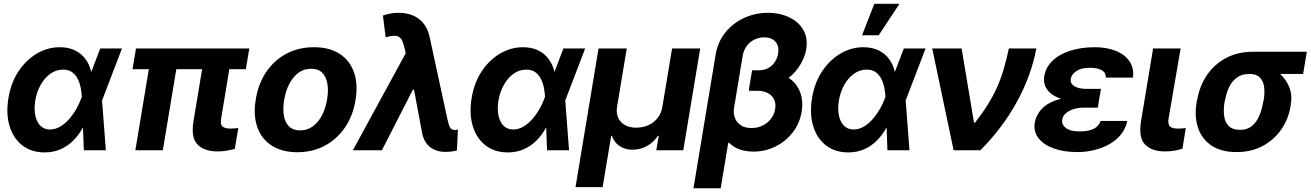

<svg xmlns="http://www.w3.org/2000/svg" viewBox="-20 -806 7034 1030"><path d="M218.3 11.7Q147.9 11.2 99.6 -26.4Q51.3 -64 31.2 -129.9Q11.2 -195.8 25.4 -280.8Q38.6 -361.8 79.1 -423.1Q119.6 -484.4 177.7 -518.6Q235.8 -552.7 300.8 -552.7Q347.2 -552.7 381.6 -536.1Q416 -519.5 438.2 -489.7Q460.4 -460 469.2 -420.9L515.6 -424.3L527.3 -269.5L547.9 0H429.7L419.4 -283.2Q418 -308.6 413.1 -334.5Q408.2 -360.4 397 -382.6Q385.7 -404.8 366.9 -418.7Q348.1 -432.6 318.8 -432.6Q281.2 -432.6 250.5 -410.6Q219.7 -388.7 198.5 -351.3Q177.2 -314 168.9 -265.6Q162.1 -220.7 169.4 -186Q176.8 -151.4 196.5 -131.6Q216.3 -111.8 247.1 -111.3Q277.3 -111.3 303.7 -127.2Q330.1 -143.1 351.8 -168.2Q373.5 -193.4 389.6 -221.9Q405.8 -250.5 415 -276.4L517.6 -545.9H634.3L529.3 -271.5L466.8 -124L423.3 -119.6Q402.3 -81.1 372.6 -51.5Q342.8 -22 304.4 -5.1Q266.1 11.7 218.3 11.7Z M1317.4 -545.9 1298.8 -434.6H690.9L709.5 -545.9ZM944.3 -545.9 853.5 0H706.1L796.9 -545.9ZM1082.5 -545.9H1228.5L1166.5 -170.4Q1161.1 -138.2 1173.8 -127.2Q1186.5 -116.2 1215.3 -116.2Q1228 -116.2 1238.8 -117.2Q1249.5 -118.2 1258.3 -119.1L1239.7 -7.3Q1219.7 -2 1196.8 2.2Q1173.8 6.3 1147.5 6.3Q1075.7 6.3 1039.8 -30.5Q1003.9 -67.4 1017.6 -152.8Z M1575.2 10.7Q1491.7 10.3 1437 -25.4Q1382.3 -61 1360.1 -124.8Q1337.9 -188.5 1352.1 -272.9Q1365.7 -356.9 1408.2 -419.9Q1450.7 -482.9 1516.4 -517.8Q1582 -552.7 1664.6 -552.7Q1747.6 -552.7 1802.2 -517.1Q1856.9 -481.4 1879.2 -417.5Q1901.4 -353.5 1887.2 -268.6Q1873.5 -185.1 1830.8 -122.3Q1788.1 -59.6 1722.9 -24.7Q1657.7 10.3 1575.2 10.7ZM1590.3 -106.4Q1628.4 -106.4 1658.2 -128.2Q1688 -149.9 1707.5 -187.7Q1727.1 -225.6 1734.9 -273.4Q1742.7 -320.8 1736.1 -357.9Q1729.5 -395 1708 -416.3Q1686.5 -437.5 1648.9 -437Q1610.8 -437.5 1581.1 -415.5Q1551.3 -393.6 1531.7 -355.5Q1512.2 -317.4 1504.4 -269.5Q1496.6 -222.7 1502.9 -185.5Q1509.3 -148.4 1531 -127.4Q1552.7 -106.4 1590.3 -106.4Z M2370.1 8.8Q2320.8 8.8 2288.3 -16.1Q2255.9 -41 2245.1 -88.9L2195.8 -353L2161.6 -502L2148.9 -552.7Q2142.1 -583 2131.6 -597.7Q2121.1 -612.3 2101.8 -613.8Q2082.5 -615.2 2048.8 -606L2034.2 -722.7Q2054.2 -729.5 2074.5 -733.4Q2094.7 -737.3 2117.2 -737.3Q2185.5 -737.3 2229 -703.1Q2272.5 -668.9 2285.6 -604L2380.4 -166Q2387.2 -135.3 2394.3 -122.1Q2401.4 -108.9 2420.9 -108.4Q2429.7 -108.9 2436.5 -110.4L2431.2 1Q2420.4 4.4 2402.8 6.6Q2385.3 8.8 2370.1 8.8ZM1873 0 2185.1 -572.8 2238.8 -324.7H2194.8L2028.8 0Z M2703.1 11.7Q2632.8 11.2 2584.5 -26.4Q2536.1 -64 2516.1 -129.9Q2496.1 -195.8 2510.3 -280.8Q2523.4 -361.8 2564 -423.1Q2604.5 -484.4 2662.6 -518.6Q2720.7 -552.7 2785.6 -552.7Q2832 -552.7 2866.5 -536.1Q2900.9 -519.5 2923.1 -489.7Q2945.3 -460 2954.1 -420.9L3000.5 -424.3L3012.2 -269.5L3032.7 0H2914.6L2904.3 -283.2Q2902.8 -308.6 2897.9 -334.5Q2893.1 -360.4 2881.8 -382.6Q2870.6 -404.8 2851.8 -418.7Q2833 -432.6 2803.7 -432.6Q2766.1 -432.6 2735.4 -410.6Q2704.6 -388.7 2683.3 -351.3Q2662.1 -314 2653.8 -265.6Q2647 -220.7 2654.3 -186Q2661.6 -151.4 2681.4 -131.6Q2701.2 -111.8 2731.9 -111.3Q2762.2 -111.3 2788.6 -127.2Q2814.9 -143.1 2836.7 -168.2Q2858.4 -193.4 2874.5 -221.9Q2890.6 -250.5 2899.9 -276.4L3002.4 -545.9H3119.1L3014.2 -271.5L2951.7 -124L2908.2 -119.6Q2887.2 -81.1 2857.4 -51.5Q2827.6 -22 2789.3 -5.1Q2751 11.7 2703.1 11.7Z M3067.4 197.8 3190.9 -545.9H3342.3L3290 -231.9Q3285.2 -199.2 3296.4 -174.1Q3307.6 -148.9 3332.5 -135Q3357.4 -121.1 3393.6 -121.1Q3429.7 -121.1 3459.5 -135Q3489.3 -148.9 3508.5 -174.1Q3527.8 -199.2 3533.2 -231.9L3585.4 -545.9H3736.3L3645.5 0H3500.5L3514.2 -77.6H3509.3Q3486.8 -42.5 3450.9 -22.7Q3415 -2.9 3373 -2.9Q3333 -2.9 3303.5 -22.7Q3273.9 -42.5 3262.7 -77.6H3258.8L3212.9 197.8Z M4013.2 -420.9H4081.5Q4157.7 -420.9 4205.1 -391.8Q4252.4 -362.8 4271.2 -314.5Q4290 -266.1 4280.8 -208Q4270.5 -144.5 4232.9 -95.9Q4195.3 -47.4 4140.1 -20Q4085 7.3 4022.5 7.3Q3985.4 7.3 3951.7 -3.2Q3918 -13.7 3891.6 -40L3886.2 -38.1L3917.5 -228.5Q3913.1 -198.7 3922.4 -173.8Q3931.6 -148.9 3954.1 -134Q3976.6 -119.1 4011.2 -119.1Q4044.9 -119.1 4072 -132.8Q4099.1 -146.5 4116.5 -169.4Q4133.8 -192.4 4138.2 -220.7Q4143.6 -251.5 4132.1 -273.7Q4120.6 -295.9 4097.4 -307.6Q4074.2 -319.3 4043.5 -318.8H3997.1ZM4100.1 -737.3Q4147.5 -737.3 4188.2 -723.6Q4229 -710 4257.8 -684.6Q4286.6 -659.2 4299.6 -623.3Q4312.5 -587.4 4305.2 -542.5Q4296.9 -491.7 4263.2 -443.6Q4229.5 -395.5 4175.8 -364.5Q4122.1 -333.5 4052.2 -333H3998.5L4014.6 -428.7H4046.9Q4082.5 -428.7 4105 -442.9Q4127.4 -457 4139.4 -477.8Q4151.4 -498.5 4154.3 -518.6Q4161.1 -556.2 4141.1 -580.8Q4121.1 -605.5 4079.1 -605.5Q4051.3 -605.5 4027.1 -593.8Q4002.9 -582 3986.1 -559.6Q3969.2 -537.1 3963.9 -504.9L3846.2 204.1H3700.2L3819.3 -514.2Q3831.1 -582.5 3871.8 -632.6Q3912.6 -682.6 3972.4 -710Q4032.2 -737.3 4100.1 -737.3Z M4529.3 11.7Q4459 11.2 4410.6 -26.4Q4362.3 -64 4342.3 -129.9Q4322.3 -195.8 4336.4 -280.8Q4349.6 -361.8 4390.1 -423.1Q4430.7 -484.4 4488.8 -518.6Q4546.9 -552.7 4611.8 -552.7Q4658.2 -552.7 4692.6 -536.1Q4727.1 -519.5 4749.3 -489.7Q4771.5 -460 4780.3 -420.9L4826.7 -424.3L4838.4 -269.5L4858.9 0H4740.7L4730.5 -283.2Q4729 -308.6 4724.1 -334.5Q4719.2 -360.4 4708 -382.6Q4696.8 -404.8 4678 -418.7Q4659.2 -432.6 4629.9 -432.6Q4592.3 -432.6 4561.5 -410.6Q4530.8 -388.7 4509.5 -351.3Q4488.3 -314 4480 -265.6Q4473.1 -220.7 4480.5 -186Q4487.8 -151.4 4507.6 -131.6Q4527.3 -111.8 4558.1 -111.3Q4588.4 -111.3 4614.7 -127.2Q4641.1 -143.1 4662.8 -168.2Q4684.6 -193.4 4700.7 -221.9Q4716.8 -250.5 4726.1 -276.4L4828.6 -545.9H4945.3L4840.3 -271.5L4777.8 -124L4734.4 -119.6Q4713.4 -81.1 4683.6 -51.5Q4653.8 -22 4615.5 -5.1Q4577.1 11.7 4529.3 11.7ZM4604.5 -616.7 4670.4 -785.6H4805.2L4693.8 -616.7Z M5095.7 0 4981 -545.9H5138.7L5205.1 -148.4H5210.9Q5252 -201.2 5280.8 -247.8Q5309.6 -294.4 5329.8 -340.3Q5350.1 -386.2 5364.7 -436.3Q5379.4 -486.3 5392.1 -545.9H5539.6Q5512.7 -401.4 5435.8 -260.7Q5358.9 -120.1 5239.3 0Z M5769 -286.1H5878.4L5869.6 -228.5H5792.5Q5766.1 -228.5 5741.2 -221.2Q5716.3 -213.9 5699.2 -199.7Q5682.1 -185.5 5678.2 -163.6Q5674.3 -138.2 5697.5 -119.6Q5720.7 -101.1 5770 -101.1Q5820.8 -101.1 5847.9 -115.2Q5875 -129.4 5884.3 -157.2H6027.3Q6019 -116.2 5993.9 -85Q5968.8 -53.7 5931.6 -32.7Q5894.5 -11.7 5850.3 -1Q5806.2 9.8 5759.3 9.8Q5687.5 9.8 5633.3 -9.5Q5579.1 -28.8 5551.3 -64.5Q5523.4 -100.1 5531.2 -148.4Q5538.1 -187.5 5565.4 -218.5Q5592.8 -249.5 5643.3 -267.8Q5693.8 -286.1 5769 -286.1ZM5875 -264.6H5765.1Q5712.9 -264.6 5675.8 -275.6Q5638.7 -286.6 5616.7 -305.2Q5594.7 -323.7 5586.2 -347.2Q5577.6 -370.6 5581.5 -395Q5589.8 -445.8 5627.2 -481Q5664.6 -516.1 5722.9 -534.4Q5781.2 -552.7 5852.5 -552.7Q5917 -552.7 5965.3 -533.4Q6013.7 -514.2 6038.8 -477.8Q6064 -441.4 6058.1 -389.6H5912.1Q5913.1 -417 5889.6 -429.7Q5866.2 -442.4 5826.2 -442.4Q5780.8 -442.4 5754.6 -425Q5728.5 -407.7 5724.1 -383.3Q5720.2 -358.9 5742.4 -344.2Q5764.6 -329.6 5809.1 -329.1H5886.2Z M6166 -545.9H6313.5L6249 -170.4Q6244.1 -138.2 6256.8 -127.2Q6269.5 -116.2 6297.9 -116.2Q6311.5 -116.2 6322 -117.2Q6332.5 -118.2 6341.3 -119.1L6323.2 -8.3Q6303.2 -1.5 6279.5 2.4Q6255.9 6.3 6230.5 6.3Q6158.7 6.3 6123 -30.5Q6087.4 -67.4 6100.6 -152.8Z M6399.4 -258.8 6402.3 -269.5Q6414.6 -343.3 6453.9 -401.9Q6493.2 -460.4 6556.2 -494.4Q6619.1 -528.3 6701.7 -528.3Q6711.9 -522 6719.7 -505.9Q6727.5 -489.7 6741.9 -472.9Q6756.3 -456.1 6785.2 -446.3Q6821.8 -434.1 6852.1 -404.8Q6882.3 -375.5 6897.7 -335.2Q6913.1 -294.9 6904.8 -249L6903.8 -238.3Q6892.6 -168.5 6854 -112.3Q6815.4 -56.2 6754.4 -23.2Q6693.4 9.8 6613.8 9.8Q6530.8 9.8 6478.8 -25.4Q6426.8 -60.5 6406.7 -121.3Q6386.7 -182.1 6399.4 -258.8ZM6552.2 -269.5 6549.3 -258.8Q6542.5 -217.3 6547.1 -183.3Q6551.8 -149.4 6572.3 -129.4Q6592.8 -109.4 6633.3 -109.4Q6670.4 -109.4 6695.3 -129.4Q6720.2 -149.4 6734.9 -183.3Q6749.5 -217.3 6756.3 -258.8L6759.3 -269.5Q6765.6 -307.6 6761.5 -339.4Q6757.3 -371.1 6738.5 -390.4Q6719.7 -409.7 6682.6 -409.2Q6643.1 -409.7 6616.2 -390.4Q6589.4 -371.1 6574 -339.4Q6558.6 -307.6 6552.2 -269.5ZM6990.7 -528.3 6970.7 -409.2H6682.6L6701.7 -528.3Z"/></svg>

Font: Inter Tight
Style: Bold Italic
Weight: 700
Italic angle: -9.39999°
Designer: Rasmus Andersson
Foundry: rsms
Version: Version 3.004